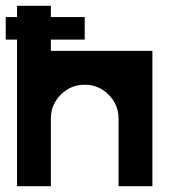

<svg xmlns="http://www.w3.org/2000/svg" viewBox="-59 -645 606 665"><path d="M0 -507.8H-39.1V-585.9H0V-625H117.2V-585.9H234.4V-507.8H117.2V-468.8H468.8V0H351.6V-234.4Q351.6 -282.7 317.1 -317.1Q282.7 -351.6 234.4 -351.6Q186 -351.6 151.6 -317.1Q117.2 -282.7 117.2 -234.4V0H0Z"/></svg>

Font: Leporid
Style: Regular
Weight: 400
Designer: GGBotNet
Foundry: GGBotNet
Version: 1.00